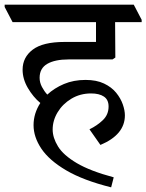

<svg xmlns="http://www.w3.org/2000/svg" viewBox="-48 -640 628 824"><path d="M440 121 429 164Q309 134 236 91Q163 48 129.5 -2Q96 -52 96 -103Q96 -153 125 -198Q94 -224 71.5 -262.5Q49 -301 49 -341Q49 -394 92.5 -427Q136 -460 229 -460H364V-545H6L-28 -610V-620H526L560 -555V-545H446Q446 -507 446.5 -465.5Q447 -424 447 -393L435 -385H247Q188 -385 155 -366Q122 -347 122 -306Q122 -286 132 -267Q142 -248 155 -234Q185 -262 226.5 -279.5Q268 -297 319 -297Q366 -297 398.5 -281.5Q431 -266 450.5 -242Q470 -218 479 -192Q488 -166 488 -145Q488 -62 383 -18L336 -85Q369 -101 393.5 -124.5Q418 -148 418 -183Q418 -212 398 -225.5Q378 -239 343 -239Q296 -239 258.5 -216.5Q221 -194 199.5 -158.5Q178 -123 178 -84Q178 -49 201 -11.5Q224 26 281.5 60Q339 94 440 121Z"/></svg>

Font: Tiro Devanagari Marathi
Style: Regular
Weight: 400
Designer: Devanagari: John Hudson & Fiona Ross. Latin: John Hudson.
Foundry: Tiro Typeworks Ltd.
Version: Version 1.52